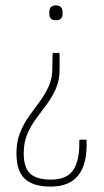

<svg xmlns="http://www.w3.org/2000/svg" viewBox="-20 -509 386 712"><path d="M197 -313Q201 -313 201 -308V-252Q201 -212 187.5 -181Q174 -150 154.5 -123.5Q135 -97 115 -70.5Q95 -44 81.5 -12.5Q68 19 68 59Q68 113 92 135Q116 157 169 157Q230 157 253 119.5Q276 82 274 14Q274 9 278 9H297Q301 9 301 14Q307 183 168 183Q104 183 72.5 154.5Q41 126 41 59Q41 17 54 -16Q67 -49 87 -77Q107 -105 127 -132Q147 -159 160.5 -188.5Q174 -218 174 -254L175 -308Q175 -313 178 -313ZM187 -489Q212 -489 212 -464V-457Q212 -434 187 -434Q163 -434 163 -457V-464Q163 -489 187 -489Z"/></svg>

Font: Sofia Sans Cond ExtraLight
Style: Regular
Weight: 200
Width: 3
Designer: Botio Nikoltchev, Ani Petrova
Foundry: lettersoup
Version: Version 4.100; ttfautohint (v1.8.3)